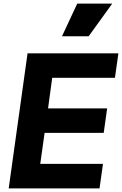

<svg xmlns="http://www.w3.org/2000/svg" viewBox="-20 -1039 673 1059"><path d="M469 -839 599 -1019H406L322 -839ZM529 0 548 -135H202L226 -306H552L571 -441H245L268 -610H614L633 -745H132L28 0Z"/></svg>

Font: Plus Jakarta Sans ExtraBold
Style: Italic
Weight: 800
Italic angle: -8°
Designer: Gumpita Rahayu
Foundry: Tokotype
Version: Version 2.071;gftools[0.9.30]